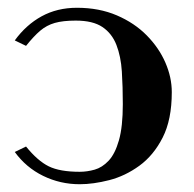

<svg xmlns="http://www.w3.org/2000/svg" viewBox="-20 -464 498 494"><path d="M185 -22Q204 -22 223.5 -27.5Q243 -33 259.5 -50.5Q276 -68 286 -103Q296 -138 296 -196Q296 -241 293.5 -280Q291 -319 279.5 -348.5Q268 -378 243.5 -394.5Q219 -411 175 -411Q142 -411 121 -405Q100 -399 83.5 -385Q67 -371 47 -346L18 -360Q47 -400 87 -422Q127 -444 178 -444Q235 -444 280.5 -424.5Q326 -405 357.5 -373Q389 -341 405.5 -303Q422 -265 422 -227Q422 -156 398.5 -110Q375 -64 338.5 -37.5Q302 -11 261 -0.5Q220 10 185 10Q135 10 91 -11.5Q47 -33 18 -73L47 -87Q77 -50 105.5 -36Q134 -22 185 -22Z"/></svg>

Font: Libertinus Serif SemiBold
Style: Regular
Weight: 600
Designer: Philipp H. Poll, Khaled Hosny
Foundry: Caleb Maclennan
Version: Version 7.051;RELEASE